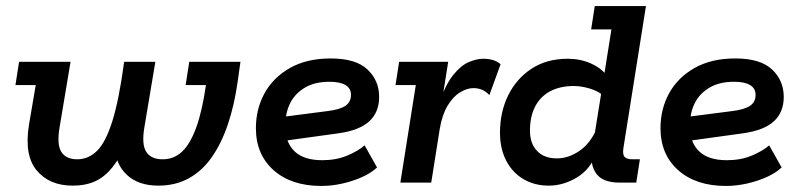

<svg xmlns="http://www.w3.org/2000/svg" viewBox="-20 -603 2633 634"><path d="M220 10Q143 10 101 -40.5Q59 -91 76 -193L98 -322H31L43 -399H213L177 -184Q167 -126 182.5 -101.5Q198 -77 235 -77Q272 -77 300.5 -105Q329 -133 351 -203Q373 -273 390 -399H493L457 -184Q447 -126 463 -101.5Q479 -77 517 -77Q555 -77 582 -103Q609 -129 628.5 -183.5Q648 -238 660 -322H593L605 -399H774L765 -335Q754 -256 732.5 -192.5Q711 -129 679 -83.5Q647 -38 603 -14Q559 10 503 10Q436 10 398 -26.5Q360 -63 361 -118L401 -131Q376 -82 351 -50.5Q326 -19 294.5 -4.5Q263 10 220 10Z M1041 11Q942 11 883.5 -41Q825 -93 825 -180Q825 -243 853.5 -295Q882 -347 937.5 -378.5Q993 -410 1072 -410Q1155 -410 1193.5 -373.5Q1232 -337 1232 -283Q1232 -233 1200 -203Q1168 -173 1099 -163L882 -133V-213L1060 -236Q1102 -241 1120.5 -253.5Q1139 -266 1139 -290Q1139 -311 1121 -322Q1103 -333 1068 -333Q1020 -333 987.5 -314Q955 -295 939 -264Q923 -233 923 -196V-180Q923 -131 953.5 -102.5Q984 -74 1044 -74Q1090 -74 1126 -89Q1162 -104 1184 -123L1225 -50Q1206 -32 1176 -18.5Q1146 -5 1111 3Q1076 11 1041 11Z M1302 0 1353 -322H1286L1298 -399H1460L1437 -254L1430 -264Q1452 -325 1477 -356Q1502 -387 1528 -398Q1554 -409 1576 -409Q1612 -409 1633 -391L1596 -289Q1585 -301 1572 -306.5Q1559 -312 1543 -312Q1522 -312 1499 -298Q1476 -284 1458 -254Q1440 -224 1432 -177L1404 0Z M1792 10Q1745 10 1708.5 -11.5Q1672 -33 1651.5 -72.5Q1631 -112 1631 -165Q1631 -233 1658 -288Q1685 -343 1735 -376Q1785 -409 1855 -409Q1896 -409 1931 -393.5Q1966 -378 1985 -352L1972 -336L1999 -506H1932L1944 -583H2113L2039 -117Q2035 -94 2042 -85.5Q2049 -77 2068 -77H2093L2081 0H2026Q1971 0 1949.5 -29Q1928 -58 1935 -103L1938 -123L1950 -99Q1930 -44 1885 -17Q1840 10 1792 10ZM1819 -80Q1857 -80 1893 -104.5Q1929 -129 1951 -179L1941 -144L1968 -312L1969 -290Q1951 -304 1924.5 -311.5Q1898 -319 1875 -319Q1829 -319 1796.5 -301.5Q1764 -284 1747 -251Q1730 -218 1730 -172Q1730 -129 1753.5 -104.5Q1777 -80 1819 -80Z M2377 11Q2278 11 2219.5 -41Q2161 -93 2161 -180Q2161 -243 2189.5 -295Q2218 -347 2273.5 -378.5Q2329 -410 2408 -410Q2491 -410 2529.5 -373.5Q2568 -337 2568 -283Q2568 -233 2536 -203Q2504 -173 2435 -163L2218 -133V-213L2396 -236Q2438 -241 2456.5 -253.5Q2475 -266 2475 -290Q2475 -311 2457 -322Q2439 -333 2404 -333Q2356 -333 2323.5 -314Q2291 -295 2275 -264Q2259 -233 2259 -196V-180Q2259 -131 2289.5 -102.5Q2320 -74 2380 -74Q2426 -74 2462 -89Q2498 -104 2520 -123L2561 -50Q2542 -32 2512 -18.5Q2482 -5 2447 3Q2412 11 2377 11Z"/></svg>

Font: Rokkitt SemiBold
Style: Italic
Weight: 600
Italic angle: -9°
Designer: Vernon Adams
Foundry: Vernon Adams
Version: Version 3.103